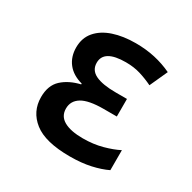

<svg xmlns="http://www.w3.org/2000/svg" viewBox="-130 -682 823 823"><g transform="rotate(30 281.5 -271.0)"><path d="M314 10Q192 10 136 -34Q80 -78 80 -149Q80 -207 113.5 -238Q147 -269 202 -282V-286Q154 -299 129 -331Q104 -363 104 -409Q104 -456 131.5 -488Q159 -520 207 -536Q255 -552 317 -552Q368 -552 412.5 -542Q457 -532 497 -513L457 -425Q426 -440 393.5 -450Q361 -460 321 -460Q213 -460 213 -396Q213 -359 247.5 -342.5Q282 -326 348 -326H403V-239H338Q264 -239 230.5 -218.5Q197 -198 197 -160Q197 -122 230 -103.5Q263 -85 323 -85Q375 -85 419 -97Q463 -109 494 -125V-26Q461 -10 416 0Q371 10 314 10Z"/></g></svg>

Font: Noto Sans Mono SemiCondensed SemiBold
Style: Regular
Weight: 600
Width: 4
Designer: Monotype Design Team
Foundry: Monotype Imaging Inc.
Version: Version 2.014; ttfautohint (v1.8.4.7-5d5b)